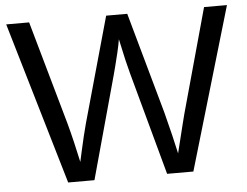

<svg xmlns="http://www.w3.org/2000/svg" viewBox="-50 -749 1044 811"><g transform="rotate(-5 472.0 -344.0)"><path d="M438 -434.6 318.4 0H207L4.4 -688H101.6L225.1 -251Q236.3 -210 246.3 -167.7Q256.3 -125.5 265.6 -82Q269.5 -100.1 276.1 -129.6Q282.7 -159.2 290 -189.9Q297.4 -220.7 303.2 -241.7L428.2 -688H517.6L637.2 -259.8Q650.9 -207.5 661.6 -162.8Q672.4 -118.2 680.2 -82Q687.5 -110.8 695.6 -144.3Q703.6 -177.7 710.7 -205.3Q717.8 -232.9 720.7 -244.6L843.3 -688H940.4L737.8 0H626.5L507.3 -437Q501.5 -457.5 492.9 -494.1Q484.4 -530.8 473.1 -584Q468.8 -558.1 461.7 -528.1Q454.6 -498 448 -472.7Q441.4 -447.3 438 -434.6Z"/></g></svg>

Font: Arimo
Style: Regular
Weight: 400
Designer: Steve Matteson
Foundry: Monotype Imaging Inc.
Version: Version 1.33